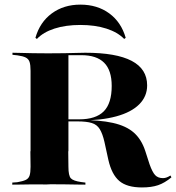

<svg xmlns="http://www.w3.org/2000/svg" viewBox="-20 -799 761 830"><path d="M112.1 -145.2V-492.7Q112.1 -518.5 107.7 -531.5Q103.2 -544.4 91.1 -550.4Q79 -556.5 55.6 -559.7L33.9 -562.1V-571Q49.2 -571 72.2 -570.2Q95.2 -569.4 123.4 -569Q151.6 -568.5 182.3 -568.5H193.5Q229 -568.5 258.1 -569Q287.1 -569.4 310.1 -570.2Q333.1 -571 348.4 -571Q482.3 -571 549.2 -535.9Q616.1 -500.8 616.1 -429.8Q616.1 -382.3 581.9 -348Q547.6 -313.7 482.7 -296Q417.7 -278.2 325.8 -278.2H200.8V-283.1H321.8Q394.4 -283.1 428.6 -317.7Q462.9 -352.4 462.9 -427.4Q462.9 -495.2 430.2 -527.8Q397.6 -560.5 331.5 -560.5H275.8V-145.2ZM593.5 11.3Q529 11.3 496 -16.5Q462.9 -44.4 448.4 -108.1L431.5 -185.5Q423.4 -221 411.3 -240.7Q399.2 -260.5 376.6 -267.3Q354 -274.2 315.3 -274.2H216.9V-280.6H319.4Q410.5 -280.6 468.1 -267.7Q525.8 -254.8 558.9 -225.4Q591.9 -196 608.1 -146L626.6 -88.7Q638.7 -54.8 650.8 -41.9Q662.9 -29 684.7 -29Q692.7 -29 700.4 -31.9Q708.1 -34.7 716.9 -40.3L721 -32.3Q691.9 -8.1 663.3 1.6Q634.7 11.3 593.5 11.3ZM181.5 -1.6Q150.8 -2.4 122.6 -2Q94.4 -1.6 71.8 -1.2Q49.2 -0.8 33.1 -0.8V-9.7L54.8 -11.3Q78.2 -15.3 90.7 -21Q103.2 -26.6 107.7 -39.5Q112.1 -52.4 112.1 -78.2L111.3 -145.2H275L275.8 -78.2Q275.8 -39.5 286.3 -28.2Q296.8 -16.9 330.6 -12.1L349.2 -9.7V-0.8Q333.9 -0.8 311.7 -1.2Q289.5 -1.6 262.9 -2Q236.3 -2.4 205.6 -2.4H197.6ZM327.4 -779Q400.8 -779 452.4 -741.1Q504 -703.2 523.4 -635.5L516.9 -630.6Q488.7 -659.7 439.9 -675.4Q391.1 -691.1 327.4 -691.1Q263.7 -691.1 215.3 -675.4Q166.9 -659.7 139.5 -630.6L133.1 -635.5Q152.4 -703.2 204 -741.1Q255.6 -779 327.4 -779Z"/></svg>

Font: Playfair 144pt SemiExpanded Black
Style: Regular
Weight: 900
Width: 6
Designer: Claus Eggers Sørensen
Foundry: Claus Eggers Sørensen
Version: Version 2.203